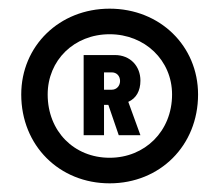

<svg xmlns="http://www.w3.org/2000/svg" viewBox="-20 -730 505 443"><path d="M233 -307C349 -307 437 -394 437 -512C437 -624 349 -710 233 -710C117 -710 29 -624 29 -512C29 -394 117 -307 233 -307ZM90 -512C90 -591 151 -651 233 -651C314 -651 377 -591 377 -512C377 -427 314 -366 233 -366C151 -366 90 -427 90 -512ZM173 -418H220V-488H230L254 -418H304L276 -495C294 -503 304 -520 304 -544C304 -577 281 -603 245 -603H173ZM220 -523V-563H238C249 -563 257 -555 257 -543C257 -532 249 -523 238 -523Z"/></svg>

Font: Vanilla Cream Black
Style: Regular
Weight: 900
Designer: Jeremy Tribby, Jinavaṁso
Foundry: Tribby Type
Version: Version 1.422;Glyphs 3.1.2 (3151)